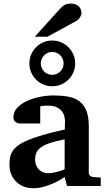

<svg xmlns="http://www.w3.org/2000/svg" viewBox="-20 -1027 593 1060"><path d="M350.1 0 336.9 -49.8Q311 -32.2 282.7 -18.6Q257.8 -6.8 227.1 2.7Q196.3 12.2 163.1 12.2Q135.7 12.2 112.1 3.2Q88.4 -5.9 70.6 -22.7Q52.7 -39.6 42.5 -63.5Q32.2 -87.4 32.2 -117.2Q32.2 -139.6 35.9 -158.7Q39.6 -177.7 50.5 -194.1Q61.5 -210.4 82 -225.3Q102.5 -240.2 136.5 -254.4Q170.4 -268.6 219.7 -282.7Q269 -296.9 337.9 -312V-324.2Q337.9 -331.5 338.4 -337.4Q338.4 -344.2 338.9 -351.1Q339.4 -365.2 335.9 -381.6Q332.5 -397.9 322.3 -411.9Q312 -425.8 293.5 -434.8Q274.9 -443.8 245.1 -443.8Q234.9 -443.8 226.8 -443.4Q218.8 -442.9 213.4 -441.9Q207 -440.9 202.1 -439.9V-345.2H99.1Q86.4 -344.2 76.7 -347.7Q68.4 -350.6 61.3 -357.9Q54.2 -365.2 54.2 -380.9Q54.2 -408.7 74 -430.7Q93.8 -452.6 125.7 -468Q157.7 -483.4 197.5 -491.7Q237.3 -500 276.9 -500Q319.8 -500 355.5 -493.7Q391.1 -487.3 416.7 -469Q442.4 -450.7 456.3 -417.5Q470.2 -384.3 470.2 -330.1V-73.2Q470.2 -64 476.6 -57.4Q482.9 -50.8 492.2 -49.8L536.1 -46.9V0ZM336.9 -257.8Q288.6 -248 257.1 -237.8Q225.6 -227.5 207 -214.4Q188.5 -201.2 181.2 -184.3Q173.8 -167.5 173.8 -145Q173.8 -129.4 179 -116Q184.1 -102.5 193.6 -92.5Q203.1 -82.5 216.3 -76.7Q229.5 -70.8 245.1 -70.8Q261.2 -70.8 277.6 -74.2Q293.9 -77.6 307.1 -81.5Q322.8 -86.4 336.9 -92.8ZM331.1 -676.8Q331.1 -689.9 326.2 -701.4Q321.3 -712.9 312.7 -721.7Q304.2 -730.5 292.7 -735.4Q281.2 -740.2 268.1 -740.2Q255.4 -740.2 243.9 -735.4Q232.4 -730.5 223.9 -721.7Q215.3 -712.9 210.2 -701.4Q205.1 -689.9 205.1 -676.8Q205.1 -663.6 210.2 -652.1Q215.3 -640.6 223.9 -632.1Q232.4 -623.5 243.9 -618.7Q255.4 -613.8 268.1 -613.8Q281.2 -613.8 292.7 -618.7Q304.2 -623.5 312.7 -632.1Q321.3 -640.6 326.2 -652.1Q331.1 -663.6 331.1 -676.8ZM395 -676.8Q395 -650.4 385 -627.4Q375 -604.5 357.7 -587.4Q340.3 -570.3 317.4 -560.5Q294.4 -550.8 268.1 -550.8Q242.2 -550.8 219.2 -560.5Q196.3 -570.3 179.2 -587.4Q162.1 -604.5 152.1 -627.4Q142.1 -650.4 142.1 -676.8Q142.1 -703.1 152.1 -726.1Q162.1 -749 179.2 -766.4Q196.3 -783.7 219.2 -793.5Q242.2 -803.2 268.1 -803.2Q294.4 -803.2 317.4 -793.5Q340.3 -783.7 357.7 -766.4Q375 -749 385 -726.1Q395 -703.1 395 -676.8ZM429.7 -954.6Q429.7 -949.7 427.5 -943.6Q425.3 -937.5 421.9 -931.6Q418.5 -925.8 413.6 -920.7Q408.7 -915.5 403.8 -912.6L241.7 -824.2H171.9L308.6 -975.6Q317.4 -984.9 324.5 -991Q331.5 -997.1 338.6 -1000.7Q345.7 -1004.4 353.5 -1005.9Q361.3 -1007.3 371.6 -1007.3Q387.7 -1007.3 398.7 -1002.4Q409.7 -997.6 416.7 -990Q423.8 -982.4 426.8 -972.9Q429.7 -963.4 429.7 -954.6Z"/></svg>

Font: Charis SIL
Style: Bold
Weight: 700
Foundry: SIL International
Version: Version 4.112